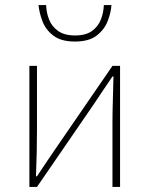

<svg xmlns="http://www.w3.org/2000/svg" viewBox="-20 -738 590 758"><path d="M96 0V-478H126V-224Q126 -184 125 -137Q124 -90 122 -42H126Q141 -65 161 -94.5Q181 -124 196 -146L424 -478H454V0H424V-254Q424 -294 425.5 -341Q427 -388 428 -436H424Q409 -414 389 -384.5Q369 -355 354 -332L126 0ZM276 -574Q221 -574 190.5 -597.5Q160 -621 147.5 -654.5Q135 -688 132 -718H162Q163 -689 173.5 -661.5Q184 -634 209 -616Q234 -598 276 -598Q319 -598 343.5 -616Q368 -634 378.5 -661.5Q389 -689 390 -718H420Q418 -688 405 -654.5Q392 -621 361.5 -597.5Q331 -574 276 -574Z"/></svg>

Font: SourceSans3VF
Style: Regular
Weight: 200
Designer: Paul D. Hunt
Foundry: Adobe
Version: Version 3.052;hotconv 1.1.0;makeotfexe 2.6.0